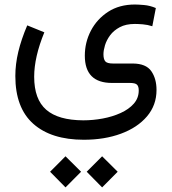

<svg xmlns="http://www.w3.org/2000/svg" viewBox="-20 -375 761 850"><path d="M363.8 385.3 432.1 316.9 501 385.3 432.1 454.6ZM201.7 385.3 270 316.9 338.9 385.3 270 454.6ZM176.3 -231.9Q131.3 -122.1 131.3 -35.2Q131.3 64.5 184.6 110.8Q237.8 157.2 348.6 157.7Q391.6 157.7 434.8 149.7Q478 141.6 514.2 125.2Q550.3 108.9 572.3 84Q594.2 59.1 594.2 25.4Q594.2 7.3 586.4 -0.2Q578.6 -7.8 555.7 -7.8H475.6Q355.5 -7.8 355.5 -128.4Q355.5 -187.5 382.3 -239Q409.2 -290.5 458.7 -322.8Q508.3 -355 577.1 -355Q591.3 -355 617.4 -352.8Q643.6 -350.6 669.9 -339.4L654.3 -258.8Q633.3 -265.6 612.3 -267.3Q591.3 -269 577.1 -269Q537.1 -269 510.3 -254.6Q483.4 -240.2 467.5 -218.8Q451.7 -197.3 444.8 -174.6Q438 -151.9 438 -134.8Q438 -113.3 446 -103.5Q454.1 -93.8 480.5 -93.8H568.4Q626.5 -93.3 649.7 -60.1Q672.9 -26.9 672.9 23.4Q672.9 90.8 630.6 140.4Q588.4 189.9 515.6 216.8Q442.9 243.7 351.1 243.7Q207 243.7 127.4 173.1Q47.9 102.5 47.9 -38.6Q47.9 -90.8 61 -145.8Q74.2 -200.7 100.6 -262.7Z"/></svg>

Font: Vazir FD-WOL-UI
Style: Regular-FD-WOL-UI
Weight: 400
Designer: Saber Rastikerdar
Foundry: Saber Rastikerdar
Version: Version 30.1.0